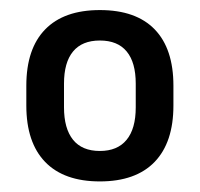

<svg xmlns="http://www.w3.org/2000/svg" viewBox="-20 -666 387 372"><path d="M173.5 -314.5Q104 -314.5 67.5 -352.2Q31 -390 31 -461.5V-500Q31 -571.5 67.5 -609Q104 -646.5 173.5 -646.5Q243.5 -646.5 279.8 -609Q316 -571.5 316 -500V-461.5Q316 -390 279.5 -352.2Q243 -314.5 173.5 -314.5ZM173.5 -373.5Q207.5 -373.5 225.2 -395Q243 -416.5 243 -458V-504Q243 -545 225.5 -566.2Q208 -587.5 173.5 -587.5Q139 -587.5 121.5 -566.2Q104 -545 104 -504V-458Q104 -417 121.5 -395.2Q139 -373.5 173.5 -373.5Z"/></svg>

Font: Anek Odia Medium
Style: Regular
Weight: 500
Designer: Yesha Goshar & Mahesh Sahu (Odia), Yesha Goshar (Latin)
Foundry: Ek Type
Version: Version 1.003